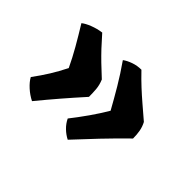

<svg xmlns="http://www.w3.org/2000/svg" viewBox="-78 -571 665 665"><g transform="rotate(45 254.5 -238.0)"><path d="M292 -62Q276 -70 262 -83.5Q248 -97 240 -114Q265 -146 286 -176Q307 -206 326 -238Q305 -276 282.5 -314Q260 -352 232 -392Q244 -401 262.5 -407.5Q281 -414 301 -414Q325 -389 345 -370.5Q365 -352 386 -334Q407 -316 435 -292Q443 -277 446 -260.5Q449 -244 449 -225Q407 -184 367.5 -142.5Q328 -101 292 -62ZM110 -69Q90 -79 73 -94.5Q56 -110 48 -125Q70 -155 86.5 -181.5Q103 -208 119 -240Q103 -274 83.5 -308Q64 -342 40 -381Q51 -390 71.5 -398Q92 -406 114 -409Q135 -385 151.5 -367.5Q168 -350 185.5 -333Q203 -316 228 -293Q236 -274 237.5 -256Q239 -238 239 -219Q203 -179 172.5 -143.5Q142 -108 110 -69Z"/></g></svg>

Font: Vollkorn ExtraBold
Style: Regular
Weight: 800
Designer: Friedrich Althausen
Foundry: Friedrich Althausen
Version: Version 5.000; ttfautohint (v1.8.3)